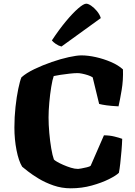

<svg xmlns="http://www.w3.org/2000/svg" viewBox="-20 -1020 731 1040"><path d="M363 0Q314 0 269.5 -15.5Q225 -31 189.5 -52.5Q154 -74 130.5 -92.5Q107 -111 100 -117Q81 -148 69.5 -206.5Q58 -265 58 -329Q58 -386 64 -441Q70 -496 79 -539Q88 -582 96 -601Q123 -625 167 -646Q211 -667 260 -684Q309 -701 352.5 -710.5Q396 -720 421 -720Q457 -720 499.5 -710.5Q542 -701 581.5 -684Q621 -667 646 -644Q648 -586 639 -532.5Q630 -479 622 -444Q582 -446 557 -449.5Q532 -453 517 -457L482 -601Q471 -608 455.5 -613Q440 -618 425 -621Q410 -624 400 -624Q382 -624 356 -621Q330 -618 306.5 -614.5Q283 -611 271 -608Q264 -589 257.5 -549Q251 -509 247 -464Q243 -419 243 -384Q243 -345 247 -300Q251 -255 257.5 -216.5Q264 -178 272 -156Q275 -152 288.5 -144Q302 -136 322.5 -127Q343 -118 364 -111.5Q385 -105 403 -105Q406 -105 420.5 -107.5Q435 -110 451 -114Q467 -118 471 -122L543 -287Q573 -287 599.5 -280.5Q626 -274 642 -268Q641 -237 638 -202Q635 -167 631.5 -135.5Q628 -104 624 -84Q609 -69 570 -49.5Q531 -30 477 -15Q423 0 363 0ZM313 -768Q297 -772 282.5 -782Q268 -792 261 -801Q300 -860 337 -904.5Q374 -949 403.5 -974.5Q433 -1000 447 -1000Q458 -1000 474 -989Q490 -978 505 -960Q520 -942 526 -922Z"/></svg>

Font: Texturina 12pt Black
Style: Regular
Weight: 900
Designer: Guillermo Torres Carreño
Foundry: Omnibus-Type
Version: Version 1.002